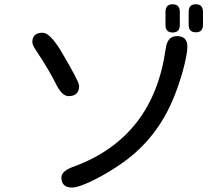

<svg xmlns="http://www.w3.org/2000/svg" viewBox="-20 -804 1040 890"><path d="M264.6 18.6Q264.6 -12.7 326.2 -33.2Q691.4 -169.9 748 -578.1Q755.9 -636.7 799.8 -636.7Q848.6 -636.7 848.6 -587.9Q848.6 -561.5 835 -504.4Q821.3 -447.3 796.9 -381.3Q772.5 -315.4 742.2 -262.7Q694.3 -178.7 623 -110.4Q578.1 -67.4 515.1 -26.9Q452.1 13.7 396 39.6Q339.8 65.4 314.5 65.4Q264.6 65.4 264.6 18.6ZM177.7 -652.3Q210.9 -652.3 261.7 -569.3Q346.7 -425.8 346.7 -406.2Q346.7 -358.4 297.9 -358.4Q266.6 -358.4 238.3 -417Q210 -475.6 144.5 -574.2Q129.9 -596.7 129.9 -608.4Q129.9 -652.3 177.7 -652.3ZM747.1 -749Q747.1 -784.2 780.3 -784.2Q813.5 -784.2 813.5 -749V-688.5Q813.5 -653.3 780.3 -653.3Q747.1 -653.3 747.1 -688.5ZM854.5 -749Q854.5 -784.2 887.7 -784.2Q920.9 -784.2 920.9 -749V-688.5Q920.9 -654.3 887.7 -654.3Q854.5 -654.3 854.5 -688.5Z"/></svg>

Font: jf-openhuninn-2.0
Style: Regular
Weight: 400
Designer: [Kosugi Maru]
Designed by MOTOYA      

[Varela Round]
Joe Prince (Latin component); Avraham Cornfeld (Hebrew component)
Foundry: justfont CO.,LTD.
Version: 2.0